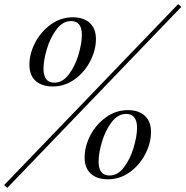

<svg xmlns="http://www.w3.org/2000/svg" viewBox="-29 -844 888 919"><path d="M5.9 55.2 -9.3 42 823.7 -824.2 838.9 -811ZM318.8 -761.2Q371.6 -761.2 400.9 -733.9Q430.2 -706.5 430.2 -657.2Q430.2 -604 402.8 -551Q375.5 -498 328.1 -464.1Q280.8 -430.2 224.1 -430.2Q170.9 -430.2 141.4 -457Q111.8 -483.9 111.8 -534.2Q111.8 -587.4 139.4 -640.1Q167 -692.9 214.6 -727.1Q262.2 -761.2 318.8 -761.2ZM179.2 -515.1Q179.2 -448.2 231 -448.2Q270.5 -448.2 300.5 -488Q330.6 -527.8 346.7 -582.3Q362.8 -636.7 362.8 -676.8Q362.8 -743.2 311 -743.2Q271.5 -743.2 241.5 -703.4Q211.4 -663.6 195.3 -609.1Q179.2 -554.7 179.2 -515.1ZM583 -316.9Q635.3 -316.9 664.6 -289.6Q693.8 -262.2 693.8 -212.9Q693.8 -159.7 666.7 -106.9Q639.6 -54.2 592.3 -20Q544.9 14.2 487.8 14.2Q435.1 14.2 405.5 -12.9Q376 -40 376 -89.8Q376 -143.1 403.3 -195.8Q430.7 -248.5 478.3 -282.7Q525.9 -316.9 583 -316.9ZM442.9 -70.8Q442.9 -3.9 495.1 -3.9Q534.7 -3.9 564.7 -43.7Q594.7 -83.5 610.8 -138.2Q627 -192.9 627 -232.9Q627 -265.6 613.5 -282.2Q600.1 -298.8 575.2 -298.8Q535.2 -298.8 505.1 -259Q475.1 -219.2 459 -164.8Q442.9 -110.4 442.9 -70.8Z"/></svg>

Font: TypoPRO Playfair Display SC
Style: Italic
Weight: 400
Italic angle: -14°
Designer: Claus Eggers Sørensen
Foundry: Claus Eggers Sørensen
Version: Version 1.004;PS 001.004;hotconv 1.0.70;makeotf.lib2.5.58329